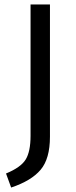

<svg xmlns="http://www.w3.org/2000/svg" viewBox="-20 -708 342 861"><path d="M204 -688V-95Q204 4 162 53.5Q120 103 30 133L7 70Q73 43 95 7.5Q117 -28 117 -99V-688Z"/></svg>

Font: FiraSans
Style: Regular
Weight: 350
Designer: Carrois Corporate & Edenspiekermann AG
Foundry: Carrois Corporate GbR & Edenspiekermann AG
Version: Version 3.106;PS 003.106;hotconv 1.0.70;makeotf.lib2.5.58329